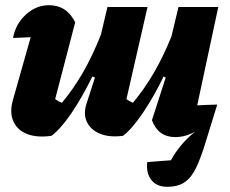

<svg xmlns="http://www.w3.org/2000/svg" viewBox="-20 -519 884 738"><path d="M178 3Q122 11 84 -4Q46 -19 31 -53.5Q16 -88 30 -136L98 -376Q80 -375 63.5 -374.5Q47 -374 30 -373Q40 -427 79.5 -463Q119 -499 168 -499Q237 -499 269 -433L192 -138Q204 -129 218 -124Q263 -178 299.5 -241.5Q336 -305 368 -386L393 -492H547L466 -138Q478 -129 491 -124Q535 -177 571 -238.5Q607 -300 639 -379L666 -492H819L738 -114Q772 -116 815 -117Q789 -34 771 25.5Q753 85 735 123.5Q717 162 691 180.5Q665 199 623 199Q582 199 561.5 172.5Q541 146 546 104L637 97Q654 66 677 38.5Q700 11 730 -13Q692 8 654 8Q588 8 564 -57L617 -221L609 -225Q570 -145 528.5 -84Q487 -23 453 3Q401 10 364.5 -5Q328 -20 313.5 -51.5Q299 -83 314 -125L345 -221L335 -225Q296 -145 254.5 -84Q213 -23 178 3Z"/></svg>

Font: Piazzolla ExtraBold
Style: Italic
Weight: 800
Italic angle: -11.3°
Designer: Juan Pablo del Peral
Foundry: Huerta Tipografica
Version: Version 1.330